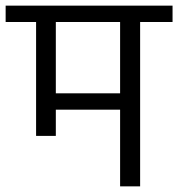

<svg xmlns="http://www.w3.org/2000/svg" viewBox="-30 -661 632 681"><path d="M582 -641V-583H467V0H396V-272H168V-179H98V-583H-10V-641ZM396 -330V-583H168V-330Z"/></svg>

Font: Biryani Light
Style: Regular
Weight: 300
Designer: Dan Reynolds and Mathieu Réguer
Foundry: Dan Reynolds and Mathieu Réguer
Version: Version 1.004; ttfautohint (v1.1) -l 5 -r 5 -G 72 -x 0 -D la